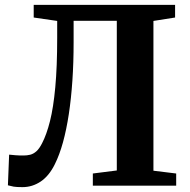

<svg xmlns="http://www.w3.org/2000/svg" viewBox="-20 -763 779 789"><path d="M72.5 6Q47.5 6 36.2 4Q25 2 12.5 -1.5L17.5 -127.5Q32.5 -126 44.8 -125Q57 -124 77 -124Q91 -124 104.2 -127.2Q117.5 -130.5 129.8 -141.5Q142 -152.5 153 -174.5Q171.5 -210 185.5 -265.5Q199.5 -321 207.2 -404.8Q215 -488.5 215 -608V-677L118.5 -691V-743H699.5V-691L610.5 -677V-61.5L704 -50V0H361.5V-50L460 -62.5V-677.5H282.5V-588.5Q282.5 -506.5 277.5 -432.2Q272.5 -358 262.8 -294Q253 -230 238.8 -178.2Q224.5 -126.5 205.5 -88.5Q182 -40.5 147.5 -17.2Q113 6 72.5 6Z"/></svg>

Font: Merriweather 48pt
Style: Bold
Weight: 700
Version: Version 2.100